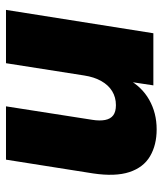

<svg xmlns="http://www.w3.org/2000/svg" viewBox="29 -561 543 641"><g transform="rotate(-90 300.5 -240.5)"><path d="M189 11Q137 11 99.5 -11Q62 -33 46.5 -80Q31 -127 42 -201L88 -492H266L221 -204Q217 -179 220.5 -161Q224 -143 236 -134Q248 -125 270 -125Q296 -125 316.5 -137.5Q337 -150 350.5 -174Q364 -198 369 -231L410 -492H588L510 0H336L349 -86H357Q332 -39 288 -14Q244 11 189 11Z"/></g></svg>

Font: Nunito Sans 12pt Black
Style: Italic
Weight: 900
Italic angle: -9°
Designer: Vernon Adams
Foundry: Vernon Adams
Version: Version 3.101;gftools[0.9.27]